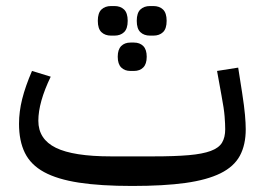

<svg xmlns="http://www.w3.org/2000/svg" viewBox="-20 -604 879 636"><path d="M418 12Q313 12 241.5 1Q170 -10 126 -34Q82 -58 62.5 -97.5Q43 -137 43 -194Q43 -234 53.5 -276Q64 -318 86 -369L148 -350Q107 -265 107 -204Q107 -143 165 -114.5Q223 -86 348 -86H488Q559 -86 605 -90Q651 -94 678 -104Q705 -114 715.5 -131.5Q726 -149 726 -176Q726 -193 724 -218.5Q722 -244 714 -286L699 -369L769 -380L782 -297Q789 -252 791.5 -223.5Q794 -195 794 -176Q794 -124 774.5 -88Q755 -52 710.5 -30Q666 -8 594.5 2Q523 12 418 12ZM477 -486Q457 -486 445 -497.5Q433 -509 433 -535Q433 -561 445 -572.5Q457 -584 477 -584H488Q508 -584 520 -572.5Q532 -561 532 -535Q532 -509 520 -497.5Q508 -486 488 -486ZM412 -369Q393 -369 381.5 -380.5Q370 -392 370 -416Q370 -440 381.5 -451.5Q393 -463 412 -463H424Q443 -463 454.5 -451.5Q466 -440 466 -416Q466 -392 454.5 -380.5Q443 -369 424 -369ZM348 -486Q328 -486 316 -497.5Q304 -509 304 -535Q304 -561 316 -572.5Q328 -584 348 -584H359Q379 -584 391 -572.5Q403 -561 403 -535Q403 -509 391 -497.5Q379 -486 359 -486Z"/></svg>

Font: IBM Plex Sans Arabic
Style: Regular
Weight: 400
Designer: Mike Abbink, Paul van der Laan, Pieter van Rosmalen, Wael Morcos, Khajak Apelian
Foundry: Bold Monday
Version: Version 1.1